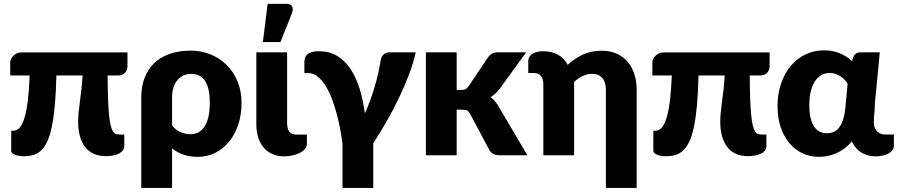

<svg xmlns="http://www.w3.org/2000/svg" viewBox="-20 -782 4522 967"><path d="M622 -518V-448Q622 -429.5 609.8 -415.8Q597.5 -402 575 -402H522Q522.5 -334 524.2 -285.5Q526 -237 529.2 -203.8Q532.5 -170.5 537.2 -151Q542 -131.5 548.5 -121Q555 -110.5 562.8 -107.5Q570.5 -104.5 580 -104.5H606V-45Q606 -33 598.5 -23.8Q591 -14.5 578.5 -8.2Q566 -2 549.2 1.2Q532.5 4.5 514.5 4.5Q478 4.5 451.5 -7.8Q425 -20 407.8 -43Q390.5 -66 382 -98Q373.5 -130 373.5 -170Q373.5 -192.5 376 -216Q378.5 -239.5 382 -266.8Q385.5 -294 389.5 -327Q393.5 -360 396 -402H264Q262 -316 256.2 -252.5Q250.5 -189 241 -143.8Q231.5 -98.5 218 -69.5Q204.5 -40.5 186.8 -24Q169 -7.5 146.8 -1.2Q124.5 5 98 5Q88.5 5 77.8 3.2Q67 1.5 57.8 -1.8Q48.5 -5 42.5 -10.5Q36.5 -16 36.5 -23.5V-123.5H47Q64 -123.5 78 -138.2Q92 -153 102.5 -186.2Q113 -219.5 119.8 -272.5Q126.5 -325.5 129.5 -402H31.5V-465.5Q31.5 -474 35.2 -483.2Q39 -492.5 46.5 -500.2Q54 -508 64.5 -513Q75 -518 88.5 -518Z M691.5 -291Q691.5 -344.5 707.5 -388Q723.5 -431.5 755 -462.5Q786.5 -493.5 833.5 -510.2Q880.5 -527 942 -527Q993 -527 1039.2 -508.5Q1085.5 -490 1120.5 -455.8Q1155.5 -421.5 1176 -372.8Q1196.5 -324 1196.5 -263.5Q1196.5 -205 1180.2 -155.5Q1164 -106 1134.8 -69.5Q1105.5 -33 1064.8 -12.5Q1024 8 974.5 8Q936.5 8 904.5 -3Q872.5 -14 846.5 -34.5V164.5H691.5ZM846.5 -150Q866 -126 890.5 -116Q915 -106 937.5 -106Q959 -106 977 -114.5Q995 -123 1008.2 -141.8Q1021.5 -160.5 1029 -190.5Q1036.5 -220.5 1036.5 -263.5Q1036.5 -304.5 1029.8 -332.5Q1023 -360.5 1010.5 -377.8Q998 -395 980.5 -402.5Q963 -410 942 -410Q922.5 -410 905.2 -402.5Q888 -395 874.8 -380Q861.5 -365 854 -342.8Q846.5 -320.5 846.5 -291Z M1271 0ZM1271 -518.5H1426V-163Q1426 -134 1437 -119Q1448 -104 1474.5 -104H1525.5V-59Q1525.5 -43 1515 -31Q1504.5 -19 1488 -11Q1471.5 -3 1451.2 1.2Q1431 5.5 1411.5 5.5Q1377 5.5 1350.5 -6.8Q1324 -19 1306.5 -40.5Q1289 -62 1280 -91.2Q1271 -120.5 1271 -154ZM1304 -570 1328 -762.5H1423Q1444 -762.5 1451 -750.2Q1458 -738 1451 -717L1392.5 -570Z M1705 164.5V-56Q1701 -91 1693.5 -131.2Q1686 -171.5 1675.2 -211.2Q1664.5 -251 1650.2 -287.8Q1636 -324.5 1618 -352.5Q1600 -380.5 1578.5 -397.2Q1557 -414 1532 -414H1513V-469Q1513 -480.5 1516.2 -490.5Q1519.5 -500.5 1527.8 -508Q1536 -515.5 1550.2 -519.8Q1564.5 -524 1587 -524Q1638.5 -524 1677.8 -500.5Q1717 -477 1745 -435.2Q1773 -393.5 1790.8 -336.2Q1808.5 -279 1817.5 -211Q1832.5 -243 1845 -277.8Q1857.5 -312.5 1867.5 -346.5Q1877.5 -380.5 1884.8 -413Q1892 -445.5 1896.5 -474Q1900.5 -499 1913 -508.8Q1925.5 -518.5 1940.5 -518.5H2073.5Q2063 -468 2041 -409.5Q2019 -351 1990.2 -290.8Q1961.5 -230.5 1927.8 -171.5Q1894 -112.5 1860 -60.5V164.5Z M2125 0ZM2280 -518.5V-329H2303Q2317.5 -329 2325 -333.2Q2332.5 -337.5 2340 -347.5L2438 -493.5Q2447 -506 2458.5 -512.2Q2470 -518.5 2488 -518.5H2630L2496 -334Q2477 -309 2451 -293Q2462.5 -284.5 2472 -273.2Q2481.5 -262 2490 -248L2636 0H2496Q2478.5 0 2466 -5.8Q2453.5 -11.5 2445 -26L2347 -209.5Q2340 -222 2332.5 -225.8Q2325 -229.5 2310 -229.5H2280V0H2125V-518.5Z M3186.5 164.5H3031.5V-329.5Q3031.5 -367.5 3014 -388.8Q2996.5 -410 2962.5 -410Q2937 -410 2914.5 -399Q2892 -388 2871.5 -369.5V0H2716.5V-356Q2716.5 -386 2703.8 -400.2Q2691 -414.5 2668 -414.5H2640.5V-473.5Q2640.5 -483 2644.5 -492Q2648.5 -501 2657.8 -508.2Q2667 -515.5 2681.5 -519.8Q2696 -524 2717 -524Q2756 -524 2788.8 -507.2Q2821.5 -490.5 2839 -455.5Q2873.5 -487 2915.2 -506.8Q2957 -526.5 3010.5 -526.5Q3053 -526.5 3085.8 -511.8Q3118.5 -497 3141 -470.8Q3163.5 -444.5 3175 -408.2Q3186.5 -372 3186.5 -329.5Z M3856 -518V-448Q3856 -429.5 3843.8 -415.8Q3831.5 -402 3809 -402H3756Q3756.5 -334 3758.2 -285.5Q3760 -237 3763.2 -203.8Q3766.5 -170.5 3771.2 -151Q3776 -131.5 3782.5 -121Q3789 -110.5 3796.8 -107.5Q3804.5 -104.5 3814 -104.5H3840V-45Q3840 -33 3832.5 -23.8Q3825 -14.5 3812.5 -8.2Q3800 -2 3783.2 1.2Q3766.5 4.5 3748.5 4.5Q3712 4.5 3685.5 -7.8Q3659 -20 3641.8 -43Q3624.5 -66 3616 -98Q3607.5 -130 3607.5 -170Q3607.5 -192.5 3610 -216Q3612.5 -239.5 3616 -266.8Q3619.5 -294 3623.5 -327Q3627.5 -360 3630 -402H3498Q3496 -316 3490.2 -252.5Q3484.5 -189 3475 -143.8Q3465.5 -98.5 3452 -69.5Q3438.5 -40.5 3420.8 -24Q3403 -7.5 3380.8 -1.2Q3358.5 5 3332 5Q3322.5 5 3311.8 3.2Q3301 1.5 3291.8 -1.8Q3282.5 -5 3276.5 -10.5Q3270.5 -16 3270.5 -23.5V-123.5H3281Q3298 -123.5 3312 -138.2Q3326 -153 3336.5 -186.2Q3347 -219.5 3353.8 -272.5Q3360.5 -325.5 3363.5 -402H3265.5V-465.5Q3265.5 -474 3269.2 -483.2Q3273 -492.5 3280.5 -500.2Q3288 -508 3298.5 -513Q3309 -518 3322.5 -518Z M4389 5.5Q4351.5 5.5 4320 -12.8Q4288.5 -31 4270 -70Q4252 -48 4231.2 -33Q4210.5 -18 4189.2 -9Q4168 0 4146.5 4Q4125 8 4105.5 8Q4060.5 8 4022.2 -9.8Q3984 -27.5 3956 -60.8Q3928 -94 3912 -141.2Q3896 -188.5 3896 -247.5Q3896 -309.5 3913.8 -361.2Q3931.5 -413 3962.8 -450.2Q3994 -487.5 4037 -508Q4080 -528.5 4130.5 -528.5Q4174.5 -528.5 4210 -513.5Q4245.5 -498.5 4271.5 -474L4277 -492.5Q4286 -518.5 4315 -518.5H4411L4386 -257.5Q4386 -233.5 4383.5 -210.2Q4381 -187 4381 -163.5Q4381 -148.5 4385.8 -137.5Q4390.5 -126.5 4398.8 -119Q4407 -111.5 4417.5 -108Q4428 -104.5 4439.5 -104.5H4482V-45Q4482 -35.5 4475.5 -26.5Q4469 -17.5 4457 -10.2Q4445 -3 4427.8 1.2Q4410.5 5.5 4389 5.5ZM4145 -111Q4163.5 -111 4179 -117.8Q4194.5 -124.5 4206.5 -140Q4218.5 -155.5 4226.5 -180.8Q4234.5 -206 4238 -243L4249 -360.5Q4242.5 -371.5 4233 -381.2Q4223.5 -391 4212 -398.5Q4200.5 -406 4186.8 -410.2Q4173 -414.5 4158.5 -414.5Q4139.5 -414.5 4121.2 -406Q4103 -397.5 4088.5 -378.5Q4074 -359.5 4065 -328.2Q4056 -297 4056 -252Q4056 -211.5 4063.2 -184.5Q4070.5 -157.5 4082.8 -141Q4095 -124.5 4111 -117.8Q4127 -111 4145 -111Z"/></svg>

Font: Lato Black
Style: Regular
Weight: 900
Designer: Lukasz Dziedzic
Foundry: tyPoland Lukasz Dziedzic
Version: Version 2.007; 2014-02-27